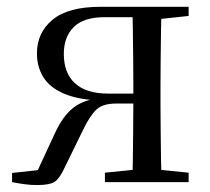

<svg xmlns="http://www.w3.org/2000/svg" viewBox="-20 -536 619 565"><path d="M275.8 -516H535.1V-489.1L425.9 -477.4L411.6 -485.4H286.7Q226.6 -485.4 197.2 -456.5Q167.8 -427.6 167.8 -377.4Q167.8 -321 200.8 -290.8Q233.9 -260.6 298 -260.6H411.6V-231.3H321.8Q282.4 -231.3 263.5 -213.4Q244.5 -195.6 224 -152.8L169.5 -41.4Q156.5 -12.7 142.2 -2Q127.8 8.6 89.1 8.6Q70.7 8.6 52.3 6.1Q33.9 3.6 15.5 0V-27.1L128.2 -39.3L82 -15.3L141.4 -143.5Q164.6 -194.4 196.2 -219.2Q227.7 -244 282.8 -248.8L278.2 -240.2Q209.6 -242.4 167.8 -260.6Q126 -278.8 107.3 -309.3Q88.7 -339.8 88.7 -378.7Q88.7 -439.7 134.6 -477.9Q180.5 -516 275.8 -516ZM369.4 0Q370.4 -24.4 370.9 -65.8Q371.4 -107.3 371.9 -154Q372.4 -200.7 372.4 -240.4V-288.3Q372.4 -321.7 371.9 -365.7Q371.4 -409.7 370.9 -450.7Q370.4 -491.8 369.4 -516H455.5Q454.5 -491.8 453.9 -450.7Q453.3 -409.7 452.8 -365.7Q452.3 -321.7 452.3 -288.3V-228.5Q452.3 -194.3 452.8 -150.3Q453.3 -106.3 453.9 -65.3Q454.5 -24.4 455.5 0ZM288.7 0V-27.8L395.5 -38.6H429.5L535.1 -27.8V0Z"/></svg>

Font: Noto Serif SC
Style: Regular
Weight: 200
Designer: Ryoko NISHIZUKA 西塚涼子 (kana & ideographs); Frank Grießhammer (Latin, Greek & Cyrillic); Wenlong ZHANG 张文龙 (bopomofo); San
Foundry: Adobe
Version: Version 2.001;hotconv 1.1.0;makeotfexe 2.6.0